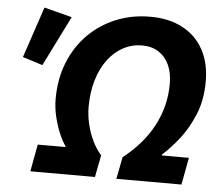

<svg xmlns="http://www.w3.org/2000/svg" viewBox="-49 -719 903 775"><g transform="rotate(5 402.5 -332.0)"><path d="M101.2 0 121.7 -110H233.5V-114Q220.7 -131.5 207.9 -161.4Q195.1 -191.4 186.3 -227.7Q177.5 -264 177.5 -300.3Q177.5 -380.7 204 -447.3Q230.6 -514 278.3 -562.4Q326 -610.8 390.3 -637.3Q454.5 -663.8 529.1 -663.8Q605.4 -663.8 660.5 -634.7Q715.7 -605.7 745.4 -551.4Q775 -497.2 775 -422.7Q775 -348 750.6 -288.8Q726.1 -229.5 691.3 -185.6Q656.5 -141.7 624.8 -114L624.5 -110H734.1L713.6 0H449.7L467.2 -89.2Q505.8 -119.3 536.5 -154.5Q567.2 -189.7 588.3 -229.2Q609.5 -268.7 620.4 -311.9Q631.3 -355.1 631.3 -400.9Q631.3 -444.5 616.6 -476.8Q601.9 -509.1 574.1 -527.3Q546.4 -545.5 507 -545.5Q465.8 -545.5 430.2 -526.4Q394.6 -507.3 368.2 -471.8Q341.9 -436.4 327.4 -387.7Q312.9 -338.9 312.9 -279.5Q312.9 -245.3 321.3 -210Q329.6 -174.7 344.7 -143.4Q359.9 -112 380.3 -89.2L363.1 0ZM112.3 -431.3 31.3 -457 100.6 -663.4 213.3 -634.3Z"/></g></svg>

Font: Source Sans Variable
Style: Italic
Weight: 200
Italic angle: -11°
Designer: Paul D. Hunt
Foundry: Adobe Systems Incorporated
Version: Version 3.006;hotconv 1.0.111;makeotfexe 2.5.65597